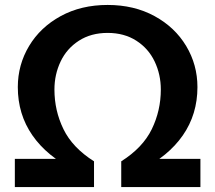

<svg xmlns="http://www.w3.org/2000/svg" viewBox="-20 -756 870 776"><path d="M40 -114H280V-70Q170 -124 111 -209Q52 -294 52 -404Q52 -494 97.5 -570Q143 -646 225.5 -691Q308 -736 415 -736Q522 -736 604.5 -691Q687 -646 732.5 -570Q778 -494 778 -404Q778 -294 719 -209Q660 -124 550 -70V-114H790V0H470V-104Q557 -159 593.5 -234Q630 -309 630 -394Q630 -455 605 -507.5Q580 -560 531 -591.5Q482 -623 415 -623Q348 -623 299 -591.5Q250 -560 225 -507.5Q200 -455 200 -394Q200 -309 236.5 -234Q273 -159 360 -104V0H40Z"/></svg>

Font: Uncut Sans VF
Style: Regular
Weight: 400
Designer: Kasper Nordkvist
Foundry: Uncut Type
Version: Version 1.100;FEAKit 1.0